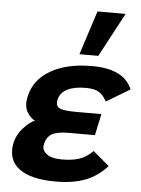

<svg xmlns="http://www.w3.org/2000/svg" viewBox="-56 -830 658 893"><g transform="rotate(5 273.5 -383.5)"><path d="M238.3 19Q118.7 19 64.5 -23.9Q23.4 -56.2 23.4 -109.9Q23.4 -168.5 64 -213.4Q92.8 -245.6 117.2 -254.9Q96.7 -263.2 80.1 -291Q69.8 -308.6 69.8 -332.5Q69.8 -346.2 73.2 -361.8Q89.8 -441.9 165.5 -486.3Q241.2 -530.8 359.9 -530.8Q509.8 -530.8 547.4 -438L437.5 -372.1Q421.9 -401.9 400.6 -414.6Q379.4 -427.2 338.9 -427.2Q285.6 -427.2 253.2 -410.6Q220.7 -394 213.4 -360.8Q211.9 -353.5 211.9 -347.2Q211.9 -326.7 232.2 -319.3Q252.4 -312 308.6 -312H422.4L400.9 -211.9H281.7Q224.1 -211.9 200 -197.5Q175.8 -183.1 168.5 -149.9Q167 -144 167 -138.2Q167 -117.2 189 -101.6Q210.9 -85.9 258.3 -85.9Q304.2 -85.9 337.4 -96.4Q370.6 -106.9 401.4 -137.7L477.1 -74.2Q435.5 -26.9 377.9 -3.9Q320.3 19 238.3 19ZM384.3 -580.6H296.4L362.8 -786.1H494.1Z"/></g></svg>

Font: Cadman
Style: Bold Italic
Weight: 700
Italic angle: -12°
Designer: Paul James MIller
Foundry: High-Logic / Made with FontCreator
Version: Version 2.114;March 28, 2021;FontCreator 13.0.0.2683 64-bit